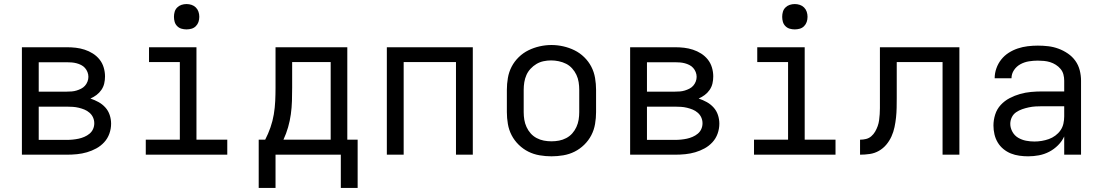

<svg xmlns="http://www.w3.org/2000/svg" viewBox="-20 -763 5440 947"><path d="M88 0V-530H309Q332 -530 354 -527.5Q376 -525 397.5 -518Q419 -511 438 -499Q457 -487 471 -469.5Q485 -452 491.5 -430Q498 -408 498 -386Q498 -368 494 -351Q490 -334 480 -319.5Q470 -305 456 -294.5Q442 -284 426 -277Q447 -270 466 -259.5Q485 -249 499.5 -233Q514 -217 521 -196Q528 -175 528 -153Q528 -128 519.5 -104Q511 -80 494 -61.5Q477 -43 455 -31Q433 -19 409 -12Q385 -5 360 -2.5Q335 0 309 0ZM171 -311H309Q322 -311 334 -312Q346 -313 357.5 -316.5Q369 -320 380 -325.5Q391 -331 399 -340Q407 -349 411.5 -360.5Q416 -372 416 -384Q416 -396 411.5 -407.5Q407 -419 399 -428Q391 -437 380 -442.5Q369 -448 357.5 -451Q346 -454 334 -455Q322 -456 309 -456H171ZM171 -73H309Q324 -73 339 -74.5Q354 -76 368 -79Q382 -82 396 -88Q410 -94 421.5 -103.5Q433 -113 439 -126.5Q445 -140 445 -155Q445 -170 439 -183.5Q433 -197 421.5 -207Q410 -217 396.5 -222.5Q383 -228 368.5 -231.5Q354 -235 339 -236Q324 -237 309 -237H171Z M699 0V-74H867V-457H715V-530H949V-74H1101V0ZM900 -618Q887 -618 875 -621.5Q863 -625 854 -634Q845 -643 841.5 -655Q838 -667 838 -680Q838 -693 841.5 -705Q845 -717 854 -726Q863 -735 875 -739Q887 -743 900 -743Q913 -743 925 -739Q937 -735 946 -726Q955 -717 959 -705Q963 -693 963 -680Q963 -667 959 -655Q955 -643 946 -634Q937 -625 925 -621.5Q913 -618 900 -618Z M1339 164H1256V-74H1288Q1303 -103 1314 -134.5Q1325 -166 1330.5 -199Q1336 -232 1337.5 -265Q1339 -298 1339 -331V-530H1693V-74H1744V164H1661V0H1339ZM1378 -74H1611V-457H1421V-331Q1421 -298 1420 -265Q1419 -232 1414.5 -199.5Q1410 -167 1401 -135.5Q1392 -104 1378 -74Z M1888 0V-530H2312V0H2229V-457H1971V0Z M2700 8Q2671 8 2641.5 3Q2612 -2 2586 -15Q2560 -28 2538.5 -49Q2517 -70 2503.5 -96Q2490 -122 2485 -151.5Q2480 -181 2480 -210V-320Q2480 -349 2485 -378.5Q2490 -408 2503.5 -434Q2517 -460 2538.5 -481Q2560 -502 2586.5 -515Q2613 -528 2642 -534.5Q2671 -541 2700 -541Q2729 -541 2758 -534.5Q2787 -528 2813.5 -515Q2840 -502 2861.5 -481Q2883 -460 2896.5 -434Q2910 -408 2915 -378.5Q2920 -349 2920 -320V-210Q2920 -181 2915 -151.5Q2910 -122 2896.5 -96Q2883 -70 2861.5 -49Q2840 -28 2814 -15Q2788 -2 2758.5 3Q2729 8 2700 8ZM2700 -66Q2719 -66 2737.5 -69.5Q2756 -73 2773 -82Q2790 -91 2802.5 -105Q2815 -119 2823 -136.5Q2831 -154 2834 -172.5Q2837 -191 2837 -210V-320Q2837 -339 2834 -358Q2831 -377 2823 -394Q2815 -411 2802 -425.5Q2789 -440 2772 -448.5Q2755 -457 2736 -461Q2717 -465 2698 -465Q2679 -465 2660.5 -461Q2642 -457 2626 -447.5Q2610 -438 2597 -424Q2584 -410 2576.5 -393Q2569 -376 2566 -357.5Q2563 -339 2563 -320V-210Q2563 -191 2566 -172.5Q2569 -154 2577 -136.5Q2585 -119 2597.5 -105Q2610 -91 2627 -82Q2644 -73 2662.5 -69.5Q2681 -66 2700 -66Z M3088 0V-530H3309Q3332 -530 3354 -527.5Q3376 -525 3397.5 -518Q3419 -511 3438 -499Q3457 -487 3471 -469.5Q3485 -452 3491.5 -430Q3498 -408 3498 -386Q3498 -368 3494 -351Q3490 -334 3480 -319.5Q3470 -305 3456 -294.5Q3442 -284 3426 -277Q3447 -270 3466 -259.5Q3485 -249 3499.5 -233Q3514 -217 3521 -196Q3528 -175 3528 -153Q3528 -128 3519.5 -104Q3511 -80 3494 -61.5Q3477 -43 3455 -31Q3433 -19 3409 -12Q3385 -5 3360 -2.5Q3335 0 3309 0ZM3171 -311H3309Q3322 -311 3334 -312Q3346 -313 3357.5 -316.5Q3369 -320 3380 -325.5Q3391 -331 3399 -340Q3407 -349 3411.5 -360.5Q3416 -372 3416 -384Q3416 -396 3411.5 -407.5Q3407 -419 3399 -428Q3391 -437 3380 -442.5Q3369 -448 3357.5 -451Q3346 -454 3334 -455Q3322 -456 3309 -456H3171ZM3171 -73H3309Q3324 -73 3339 -74.5Q3354 -76 3368 -79Q3382 -82 3396 -88Q3410 -94 3421.5 -103.5Q3433 -113 3439 -126.5Q3445 -140 3445 -155Q3445 -170 3439 -183.5Q3433 -197 3421.5 -207Q3410 -217 3396.5 -222.5Q3383 -228 3368.5 -231.5Q3354 -235 3339 -236Q3324 -237 3309 -237H3171Z M3699 0V-74H3867V-457H3715V-530H3949V-74H4101V0ZM3900 -618Q3887 -618 3875 -621.5Q3863 -625 3854 -634Q3845 -643 3841.5 -655Q3838 -667 3838 -680Q3838 -693 3841.5 -705Q3845 -717 3854 -726Q3863 -735 3875 -739Q3887 -743 3900 -743Q3913 -743 3925 -739Q3937 -735 3946 -726Q3955 -717 3959 -705Q3963 -693 3963 -680Q3963 -667 3959 -655Q3955 -643 3946 -634Q3937 -625 3925 -621.5Q3913 -618 3900 -618Z M4222 0V-74Q4237 -74 4251.5 -77.5Q4266 -81 4277.5 -91Q4289 -101 4296.5 -114Q4304 -127 4309 -141Q4314 -155 4316 -170Q4318 -185 4319 -200Q4320 -215 4320 -229.5Q4320 -244 4320 -259Q4320 -262 4320 -264Q4320 -266 4320 -268V-274Q4320 -277 4320 -279Q4320 -281 4320 -283V-530H4712V0H4629V-457H4403V-282Q4403 -281 4403 -281Q4403 -281 4403 -281V-280Q4403 -256 4402.5 -231.5Q4402 -207 4399.5 -183.5Q4397 -160 4392 -136Q4387 -112 4377 -90Q4367 -68 4351.5 -49.5Q4336 -31 4315 -19Q4294 -7 4270 -3.5Q4246 0 4222 0Z M5051 8Q5030 8 5008 5Q4986 2 4966 -6Q4946 -14 4929 -28Q4912 -42 4901 -60.5Q4890 -79 4885 -100.5Q4880 -122 4880 -144Q4880 -171 4888.5 -198Q4897 -225 4916 -245.5Q4935 -266 4960 -279Q4985 -292 5011.5 -299.5Q5038 -307 5065.5 -309.5Q5093 -312 5121 -312H5229V-365Q5229 -381 5225 -396Q5221 -411 5211 -423Q5201 -435 5187.5 -443.5Q5174 -452 5159.5 -456.5Q5145 -461 5129.5 -462.5Q5114 -464 5099 -464Q5077 -464 5055 -460.5Q5033 -457 5013.5 -446.5Q4994 -436 4981.5 -417.5Q4969 -399 4969 -377Q4969 -377 4969 -377Q4969 -377 4969 -377H4886Q4886 -377 4886 -377Q4886 -377 4886 -377Q4886 -402 4894.5 -426Q4903 -450 4918.5 -469.5Q4934 -489 4955 -502.5Q4976 -516 5000 -524Q5024 -532 5049 -535Q5074 -538 5099 -538Q5125 -538 5150.5 -535Q5176 -532 5200.5 -523Q5225 -514 5247 -499Q5269 -484 5284 -463Q5299 -442 5305.5 -416.5Q5312 -391 5312 -365V0H5229V-90Q5218 -66 5198.5 -46.5Q5179 -27 5155 -14.5Q5131 -2 5104.5 3Q5078 8 5051 8ZM5082 -65Q5100 -65 5118 -68Q5136 -71 5153 -77Q5170 -83 5185 -94Q5200 -105 5210.5 -120Q5221 -135 5225 -153Q5229 -171 5229 -189V-239H5121Q5104 -239 5087.5 -238Q5071 -237 5054.5 -233.5Q5038 -230 5022 -224.5Q5006 -219 4992 -209.5Q4978 -200 4970.5 -184.5Q4963 -169 4963 -152Q4963 -132 4973.5 -113Q4984 -94 5002 -83.5Q5020 -73 5040.5 -69Q5061 -65 5082 -65Z"/></svg>

Font: Iosevka Curly Extended
Style: Regular
Weight: 400
Width: 7
Monospace: yes
Designer: Belleve Invis
Foundry: Belleve Invis
Version: Version 11.1.0; ttfautohint (v1.8.3)